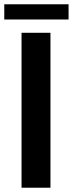

<svg xmlns="http://www.w3.org/2000/svg" viewBox="-20 -876 340 896"><path d="M0 0ZM215.5 0H80.5V-723H215.5ZM0 -856H300V-785H0Z"/></svg>

Font: Lato
Style: Bold
Weight: 700
Designer: Lukasz Dziedzic
Foundry: tyPoland Lukasz Dziedzic
Version: Version 2.007; 2014-02-27